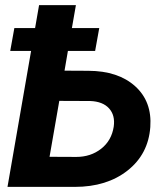

<svg xmlns="http://www.w3.org/2000/svg" viewBox="-20 -731 652 751"><path d="M352.1 -531.7H245.6L232.4 -454.6L325.7 -454.1Q442.4 -453.6 508.8 -393.6Q575.2 -333.5 567.9 -233.9Q560.1 -127.9 479 -64Q397.9 0 272.5 0H9.3L101.6 -531.7H20L36.1 -621.1H117.2L132.8 -710.9H276.9L261.2 -621.1H368.2ZM211.9 -336.4 173.8 -117.7 278.3 -117.2Q335 -117.2 375.7 -149.2Q416.5 -181.2 424.8 -235.4Q431.2 -279.8 406.7 -306.9Q382.3 -334 333 -335.9Z"/></svg>

Font: RobotoInd
Style: Bold Italic
Weight: 700
Italic angle: -12°
Designer: Google
Version: Version 2.001150; 2014